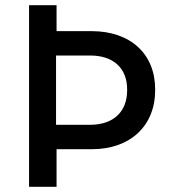

<svg xmlns="http://www.w3.org/2000/svg" viewBox="-20 -720 659 740"><path d="M92 0H198V-145H335C482 -145 578 -235 578 -372V-376C578 -512 483 -600 333 -600H198V-700H92ZM196 -239V-506H328C417 -506 470 -457 470 -376V-372C470 -289 417 -239 327 -239Z"/></svg>

Font: Fixel Display Medium
Style: Regular
Weight: 500
Designer: AlfaBravo + MacPaw
Foundry: Kyrylo Tkachov, Marchela Mozhyna, Serhii Makarenko, Maria Weinstein, Zakhar Kryvoshyya
Version: Version 1.211